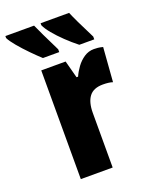

<svg xmlns="http://www.w3.org/2000/svg" viewBox="-198 -842 716 918"><g transform="rotate(-20 160.5 -383.0)"><path d="M321.8 -563Q331.5 -563 341.8 -562Q352.1 -561 367.2 -557.1L354 -382.8Q335 -389.2 304.2 -389.2Q256.3 -389.2 234.6 -360.6Q212.9 -332 212.9 -277.8V0H50.8V-553.2H174.8L198.2 -464.8H206.1Q215.8 -487.3 232.4 -510Q249 -532.7 271.7 -547.9Q294.4 -563 321.8 -563ZM270 -766.1Q277.3 -748 294.7 -711.4Q312 -674.8 339.8 -620.1V-606H263.7Q233.9 -629.4 205.1 -657Q176.3 -684.6 154.8 -710.7Q133.3 -736.8 125 -755.9V-766.1ZM91.8 -766.1Q100.1 -747.6 117.4 -710.7Q134.8 -673.8 161.6 -620.1V-606H78.6Q57.6 -625 29.3 -653.8Q1 -682.6 -22.7 -710.9Q-46.4 -739.3 -54.2 -755.9V-766.1Z"/></g></svg>

Font: Open Sans Condensed ExtraBold
Style: Regular
Weight: 800
Width: 3
Designer: Monotype Design Team
Foundry: Monotype Imaging Inc.
Version: Version 3.000; ttfautohint (v1.8.4)